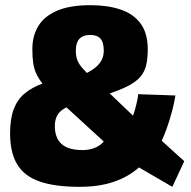

<svg xmlns="http://www.w3.org/2000/svg" viewBox="-20 -710 737 742"><path d="M288 12Q191 12 132 -9Q73 -30 46 -75.5Q19 -121 19 -195Q19 -251 33 -288Q47 -325 75 -348.5Q103 -372 144 -387Q128 -408 119.5 -427Q111 -446 108 -468.5Q105 -491 105 -520Q105 -572 128.5 -610Q152 -648 201.5 -669Q251 -690 329 -690Q395 -690 445 -673.5Q495 -657 523 -619.5Q551 -582 551 -519Q551 -484 545 -458.5Q539 -433 523 -414Q507 -395 478 -379.5Q449 -364 404 -349L494 -263Q498 -273 502 -287.5Q506 -302 509.5 -317.5Q513 -333 514 -346L658 -341Q653 -310 644.5 -278.5Q636 -247 626 -218.5Q616 -190 605 -166L692 -87L646 12L517 -63Q477 -27 420 -7.5Q363 12 288 12ZM299 -130Q324 -130 345 -138Q366 -146 381 -163L237 -295Q222 -288 212 -278Q202 -268 197 -254.5Q192 -241 192 -222Q192 -177 218 -153.5Q244 -130 299 -130ZM316 -428Q337 -439 351.5 -451.5Q366 -464 373.5 -479.5Q381 -495 381 -514Q381 -547 368 -561Q355 -575 328 -575Q301 -575 287 -560Q273 -545 273 -514Q273 -501 275 -491Q277 -481 281.5 -471.5Q286 -462 294.5 -451.5Q303 -441 316 -428Z"/></svg>

Font: Cairo Play Black
Style: Regular
Weight: 900
Version: Version 3.119